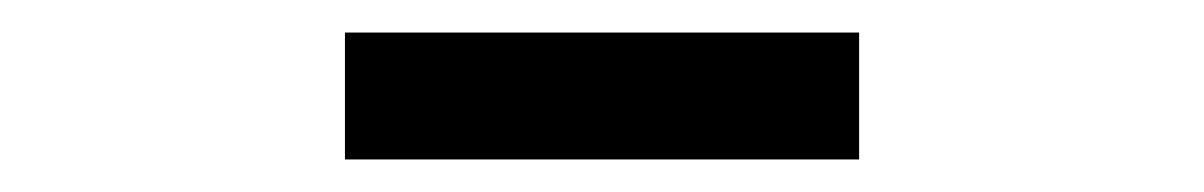

<svg xmlns="http://www.w3.org/2000/svg" viewBox="-20 -822 740 118"><path d="M192 -724V-802H508V-724Z"/></svg>

Font: Martian Mono Light
Style: Regular
Weight: 300
Monospace: yes
Designer: Roman Shamin
Foundry: Evil Martians
Version: Version 1.000; ttfautohint (v1.8.4.7-5d5b)